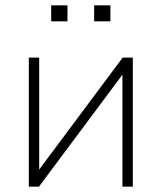

<svg xmlns="http://www.w3.org/2000/svg" viewBox="-20 -700 606 720"><path d="M88 0V-484H127V-32H103L440 -484H478V0H439V-452H463L126 0ZM333 -620V-680H394V-620ZM172 -620V-680H233V-620Z"/></svg>

Font: Nunito Sans 12pt ExtraLight
Style: Regular
Weight: 200
Designer: Vernon Adams
Foundry: Vernon Adams
Version: Version 3.101;gftools[0.9.27]